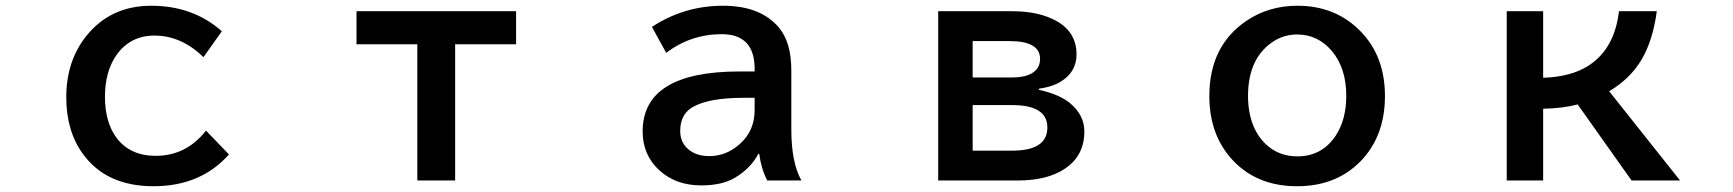

<svg xmlns="http://www.w3.org/2000/svg" viewBox="-20 -604 6040 669"><path d="M777.8 -65.9Q679.7 44.9 514.6 44.9Q350.6 44.9 268.6 -67.9Q210.9 -147.5 210.9 -265.6Q210.9 -390.1 279.8 -477.5Q364.7 -584 506.8 -584Q652.8 -584 752.9 -495.1L689 -404.8Q611.8 -480 518.6 -480Q433.6 -480 385.7 -412.1Q345.7 -354.5 345.7 -267.1Q345.7 -176.8 387.2 -122.1Q434.6 -61 522.5 -61Q628.9 -61 697.8 -148.9Z M1222.2 -564.9H1778.3V-449.7H1565.9V24.9H1434.1V-449.7H1222.2Z M2609.4 -355V-364.3Q2609.4 -484.9 2494.6 -484.9Q2387.2 -484.9 2301.3 -419.9L2251.5 -510.3Q2364.3 -584 2499 -584Q2628.9 -584 2692.9 -509.3Q2737.3 -458 2737.3 -357.9V-151.9Q2737.3 -37.6 2772.5 24.9H2653.3Q2632.3 -15.6 2625.5 -67.9H2622.1Q2597.2 -19 2542 14.6Q2497.1 42 2423.3 42Q2335.9 42 2278.8 -9.3Q2219.2 -63 2219.2 -146Q2219.2 -355 2557.1 -355ZM2609.4 -263.2H2570.3Q2456.1 -263.2 2398.9 -233.9Q2350.1 -209 2350.1 -147.9Q2350.1 -106.9 2379.4 -83Q2407.2 -60.1 2451.7 -60.1Q2510.7 -60.1 2557.6 -102.1Q2609.4 -147.9 2609.4 -220.2Z M3249 -564.9H3506.3Q3601.1 -564.9 3662.1 -530.3Q3731 -491.2 3731 -414.6Q3731 -352.5 3674.8 -318.8Q3646 -301.3 3600.1 -294.9V-291Q3671.9 -275.4 3710 -243.2Q3758.3 -202.1 3758.3 -146Q3758.3 -62.5 3691.9 -17.1Q3630.9 24.9 3525.4 24.9H3249ZM3369.1 -460.9V-334H3507.3Q3549.3 -334 3575.2 -348.6Q3604 -365.2 3604 -398.9Q3604 -460.9 3497.1 -460.9ZM3369.1 -237.8V-79.1H3507.3Q3629.4 -79.1 3629.4 -159.7Q3629.4 -237.8 3507.3 -237.8Z M4501 -584Q4635.3 -584 4722.7 -492.7Q4805.7 -406.2 4805.7 -269.5Q4805.7 -138.7 4731.4 -53.7Q4644.5 44.9 4499.5 44.9Q4350.1 44.9 4263.2 -59.6Q4193.8 -143.6 4193.8 -269.5Q4193.8 -444.8 4324.2 -532.2Q4401.4 -584 4501 -584ZM4499 -483.9Q4441.9 -483.9 4396.5 -444.3Q4328.6 -385.7 4328.6 -269.5Q4328.6 -214.8 4345.2 -170.9Q4361.3 -128.9 4391.1 -101.1Q4436 -59.1 4500.5 -59.1Q4585.9 -59.1 4633.8 -130.9Q4670.9 -187 4670.9 -270Q4670.9 -366.2 4621.1 -425.8Q4572.3 -483.9 4499 -483.9Z M5230 -564.9H5356.9V-333Q5453.1 -336.4 5512.2 -373.5Q5605.5 -431.6 5621.1 -564.9H5752.9Q5739.7 -465.8 5701.7 -399.4Q5661.6 -330.1 5586.9 -286.1L5834 24.9H5665L5477.1 -240.2Q5427.2 -226.6 5356.9 -225.1V24.9H5230Z"/></svg>

Font: BIZ UDGothic
Style: Bold
Weight: 700
Monospace: yes
Designer: TypeBank Co., Ltd.
Foundry: Morisawa Inc.
Version: Version 1.05